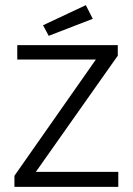

<svg xmlns="http://www.w3.org/2000/svg" viewBox="-20 -725 515 745"><path d="M36 0ZM352 -494 36 -43V0H439V-58H119L437 -509V-550H47V-494ZM169 -586 147 -627 313 -705 340 -652Z"/></svg>

Font: Cambay Devanagari
Style: Regular
Weight: 400
Designer: Pooja Saxena
Foundry: Pooja Saxena
Version: Version 1.180;PS 001.180;hotconv 1.0.70;makeotf.lib2.5.58329